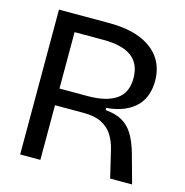

<svg xmlns="http://www.w3.org/2000/svg" viewBox="-99 -753 812 845"><g transform="rotate(15 306.5 -330.0)"><path d="M67 0V-660H298Q345 -660 385.5 -652Q426 -644 457.5 -628Q489 -612 511.5 -588.5Q534 -565 545.5 -534Q557 -503 557 -465Q557 -433 547.5 -404Q538 -375 517 -352.5Q496 -330 462 -315Q428 -300 380 -296V-286Q427 -282 457 -264.5Q487 -247 506.5 -215Q526 -183 540 -134L577 0H477L448 -122Q439 -161 420.5 -189.5Q402 -218 370.5 -233.5Q339 -249 290 -249H159V0ZM159 -325H287Q373 -325 417.5 -356Q462 -387 462 -452Q462 -518 419.5 -550Q377 -582 290 -582H159Z"/></g></svg>

Font: Bricolage Grotesque 60pt
Style: Regular
Weight: 400
Version: Version 1.001;gftools[0.9.33.dev8+g029e19f]